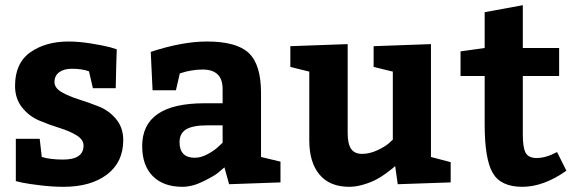

<svg xmlns="http://www.w3.org/2000/svg" viewBox="-20 -710 2215 740"><path d="M133 -175 141 -105Q174 -95 223 -95Q302 -95 302 -149Q302 -172 275 -188.5Q248 -205 209 -217Q170 -229 131 -245.5Q92 -262 65 -296Q38 -330 38 -379Q38 -467 97 -508.5Q156 -550 244 -550Q284 -550 330.5 -542.5Q377 -535 404 -528L430 -520Q428 -470 426 -370H338L323 -435Q297 -445 257 -445Q226 -445 208 -431.5Q190 -418 190 -394Q190 -371 217.5 -355Q245 -339 283.5 -327Q322 -315 361 -299.5Q400 -284 427.5 -251Q455 -218 455 -170Q455 -85 392.5 -37.5Q330 10 225 10Q183 10 137 4.5Q91 -1 66 -6L41 -12V-175Z M1061 -7 863 0 845 -65Q836 -57 821 -44.5Q806 -32 763.5 -11Q721 10 683 10Q610 10 569 -31Q528 -72 528 -147Q528 -312 768 -312H838V-367Q838 -442 761 -442Q738 -442 716 -438Q694 -434 683 -430L673 -427L658 -362H568L561 -510Q682 -550 778 -550Q892 -550 939 -505.5Q986 -461 986 -352V-105L1061 -87ZM672 -162Q672 -102 731 -102Q755 -102 781.5 -116.5Q808 -131 823 -146L838 -160V-227H781Q723 -227 697.5 -211.5Q672 -196 672 -162Z M1172 -169V-434L1099 -452V-532L1320 -540V-197Q1320 -156 1333 -136.5Q1346 -117 1376 -117Q1404 -117 1433.5 -130.5Q1463 -144 1479 -158L1494 -172V-434L1420 -452V-532L1641 -540V-105L1717 -85V-7L1513 0L1503 -70Q1500 -67 1493.5 -61.5Q1487 -56 1468 -42Q1449 -28 1429 -17.5Q1409 -7 1380.5 1.5Q1352 10 1326 10Q1251 10 1211.5 -37Q1172 -84 1172 -169Z M1993 10Q1910 10 1879 -43.5Q1848 -97 1848 -230V-417H1755V-512L1848 -525V-663L1995 -690V-525H2135V-417H1995V-191Q1995 -141 2006 -121Q2017 -101 2048 -101Q2084 -101 2127 -124L2163 -52Q2075 10 1993 10Z"/></svg>

Font: BitterBold
Style: Bold
Weight: 700
Designer: Sol Matas
Foundry: Sol Matas
Version: Version 001.001